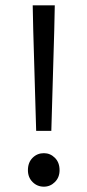

<svg xmlns="http://www.w3.org/2000/svg" viewBox="-20 -690 329 722"><path d="M116 -198 105 -576 103 -670H186L184 -576L173 -198ZM145 12Q120 12 102.5 -5.5Q85 -23 85 -50Q85 -79 102.5 -96.5Q120 -114 145 -114Q169 -114 186.5 -96.5Q204 -79 204 -50Q204 -23 186.5 -5.5Q169 12 145 12Z"/></svg>

Font: Pinyin1712
Style: Regular
Weight: 400
Version: Version 1